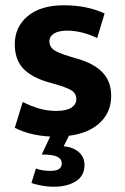

<svg xmlns="http://www.w3.org/2000/svg" viewBox="-20 -507 475 727"><path d="M348 -363Q289 -391 234 -391Q202 -391 184.5 -380Q167 -369 167 -350Q167 -331 182.5 -319Q198 -307 245 -293L275 -284Q337 -266 369 -232Q401 -198 401 -144Q401 -82 358 -42Q315 -2 241 7L221 47Q257 50 278.5 69Q300 88 300 117Q300 159 267 179.5Q234 200 185 200Q160 200 136.5 195.5Q113 191 99 186L116 131Q129 136 143 138Q157 140 171 140Q214 140 214 112Q214 95 197 86.5Q180 78 138 78L170 10Q93 6 36 -23L66 -121Q95 -106 127 -96.5Q159 -87 192 -87Q232 -87 250.5 -99.5Q269 -112 269 -132Q269 -153 251 -164.5Q233 -176 183 -190L152 -199Q92 -219 64 -252Q36 -285 36 -340Q36 -405 85 -446Q134 -487 222 -487Q309 -487 376 -456Z"/></svg>

Font: Ek Mukta
Style: Bold
Weight: 700
Designer: Girish Dalvi and Yashodeep Gholap
Foundry: Ek Type
Version: Version 2.538;PS 1.002;hotconv 16.6.51;makeotf.lib2.5.65220;